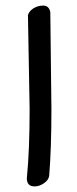

<svg xmlns="http://www.w3.org/2000/svg" viewBox="-20 -666 275 687"><path d="M160 -623Q161 -507 164 -276Q164 -135 156 -37Q154 -22 137.5 -10.5Q121 1 104 1Q76 1 76 -28Q86 -128 86 -276L80 -612Q84 -626 99.5 -636Q115 -646 135 -646Q155 -646 160 -623Z"/></svg>

Font: Patrick Hand
Style: Regular
Weight: 400
Designer: Patrick Wagesreiter
Foundry: Patrick Wagesreiter
Version: Version 1.003;PS 001.003;hotconv 1.0.70;makeotf.lib2.5.58329